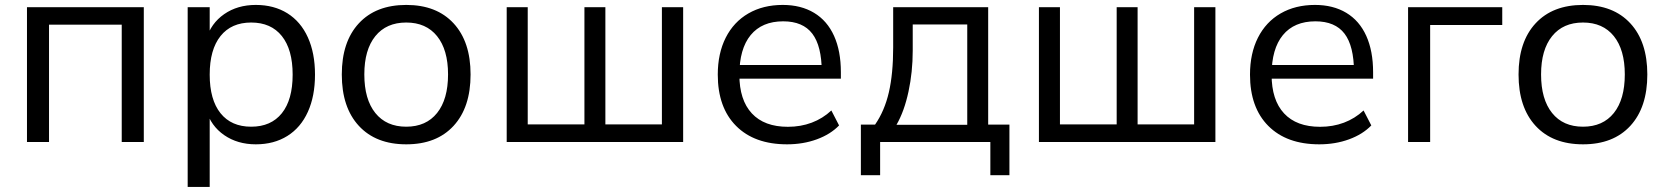

<svg xmlns="http://www.w3.org/2000/svg" viewBox="-20 -568 6666 768"><path d="M87.9 -539.1H555.2V0H466.9V-469.4H176.1V0H87.9Z M1240 -269.5Q1240 -183.7 1211.5 -120.7Q1183 -57.6 1129.5 -24.2Q1075.9 9.3 1003.2 9.3Q930.1 9.3 876.8 -27.5Q823.5 -64.3 804.6 -128.4L818.8 -127.3V179.7H730.7V-539.1H818.8V-410.6H804.6Q823.7 -474.7 876.8 -511.5Q929.9 -548.3 1003.2 -548.3Q1075.9 -548.3 1129.5 -514.9Q1183 -481.4 1211.5 -418.4Q1240 -355.3 1240 -269.5ZM818.8 -269.5Q818.8 -169.1 862.1 -115.1Q905.3 -61.2 984.7 -61.2Q1064.2 -61.2 1107.4 -115.1Q1150.6 -169.1 1150.6 -269.5Q1150.6 -369.6 1107.4 -423.8Q1064.2 -477.9 984.7 -477.9Q905.3 -477.9 862.1 -423.8Q818.8 -369.6 818.8 -269.5Z M1347.2 -270.1Q1347.2 -401.1 1415.4 -474.7Q1483.6 -548.3 1605.1 -548.3Q1726.3 -548.3 1794.3 -474.7Q1862.3 -401.1 1862.3 -270.1Q1862.3 -138.5 1794.3 -64.6Q1726.3 9.3 1605.1 9.3Q1483.6 9.3 1415.4 -64.6Q1347.2 -138.5 1347.2 -270.1ZM1772.2 -270.3Q1772.2 -368.9 1728.3 -423.4Q1684.4 -477.9 1604.9 -477.9Q1525.4 -477.9 1481.3 -423.4Q1437.3 -368.9 1437.3 -270.3Q1437.3 -170.8 1481.3 -116Q1525.4 -61.2 1604.9 -61.2Q1684.4 -61.2 1728.3 -116Q1772.2 -170.8 1772.2 -270.3Z M2006.8 -539.1H2090.9V-70.3H2317.7V-539.1H2401.5V-70.3H2627.6V-539.1H2712.6V0H2006.8Z M2851.1 -269.5Q2851.1 -354.2 2882.9 -417.3Q2914.8 -480.3 2973.6 -514.3Q3032.5 -548.3 3111.1 -548.3Q3183.7 -548.3 3236.3 -516.7Q3288.8 -485.1 3316.2 -424.5Q3343.5 -363.9 3343.5 -279.3V-253.4H2918.8V-308.1H3285.4L3267.1 -281.1Q3266.7 -384.3 3229.1 -433.5Q3191.5 -482.7 3112.7 -482.7Q3028 -482.7 2982.7 -427.7Q2937.5 -372.7 2937.5 -268.9Q2937.5 -168 2987.4 -114.4Q3037.2 -60.8 3131.6 -60.8Q3182.7 -60.8 3226.8 -77.3Q3270.9 -93.9 3305.4 -126.1L3336.3 -66.3Q3302.1 -30.8 3247.3 -10.7Q3192.4 9.3 3128.2 9.3Q2997.7 9.3 2924.4 -64.3Q2851.1 -137.9 2851.1 -269.5Z M3423.5 -69.6H3480.3Q3518.3 -124.6 3535.5 -199Q3552.7 -273.4 3552.7 -378.5V-539.1H3932.7V-69.6H4017.7V132.8H3941.4V0H3500.5V132.8H3423.5ZM3849 -68.8V-470.1H3630.9V-365.4Q3630.9 -280.3 3614 -201.7Q3597.2 -123 3566 -68.8Z M4135.7 -539.1H4219.8V-70.3H4446.7V-539.1H4530.4V-70.3H4756.5V-539.1H4841.6V0H4135.7Z M4980 -269.5Q4980 -354.2 5011.8 -417.3Q5043.7 -480.3 5102.5 -514.3Q5161.4 -548.3 5240 -548.3Q5312.6 -548.3 5365.2 -516.7Q5417.7 -485.1 5445.1 -424.5Q5472.4 -363.9 5472.4 -279.3V-253.4H5047.7V-308.1H5414.3L5396 -281.1Q5395.6 -384.3 5358 -433.5Q5320.4 -482.7 5241.6 -482.7Q5156.9 -482.7 5111.6 -427.7Q5066.4 -372.7 5066.4 -268.9Q5066.4 -168 5116.3 -114.4Q5166.1 -60.8 5260.5 -60.8Q5311.6 -60.8 5355.7 -77.3Q5399.8 -93.9 5434.3 -126.1L5465.2 -66.3Q5431 -30.8 5376.2 -10.7Q5321.3 9.3 5257.1 9.3Q5126.6 9.3 5053.3 -64.3Q4980 -137.9 4980 -269.5Z M5612.3 -539.1H5989V-468H5700.6V0H5612.3Z M6054.2 -270.1Q6054.2 -401.1 6122.4 -474.7Q6190.6 -548.3 6312.1 -548.3Q6433.3 -548.3 6501.3 -474.7Q6569.3 -401.1 6569.3 -270.1Q6569.3 -138.5 6501.3 -64.6Q6433.3 9.3 6312.1 9.3Q6190.6 9.3 6122.4 -64.6Q6054.2 -138.5 6054.2 -270.1ZM6479.2 -270.3Q6479.2 -368.9 6435.4 -423.4Q6391.5 -477.9 6312 -477.9Q6232.4 -477.9 6188.4 -423.4Q6144.3 -368.9 6144.3 -270.3Q6144.3 -170.8 6188.4 -116Q6232.4 -61.2 6312 -61.2Q6391.5 -61.2 6435.4 -116Q6479.2 -170.8 6479.2 -270.3Z"/></svg>

Font: Min Sans VF VF
Style: Regular
Weight: 400
Designer: Jinseong-Kim, NotoSansCJK, Nunito
Foundry: Jinseong-Kim
Version: Version 1.420;Glyphs 3.1.2 (3151)